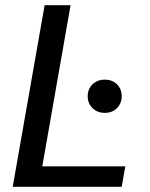

<svg xmlns="http://www.w3.org/2000/svg" viewBox="-20 -720 577 740"><path d="M29 0 152 -700H252L143 -79H463L449 0ZM384 -285Q355 -285 336.5 -303.5Q318 -322 318 -349Q318 -377 336.5 -395Q355 -413 384 -413Q413 -413 431 -395Q449 -377 449 -349Q449 -322 431 -303.5Q413 -285 384 -285Z"/></svg>

Font: DM Sans 17pt Medium
Style: Italic
Weight: 500
Italic angle: -10°
Version: Version 4.004;gftools[0.9.30]